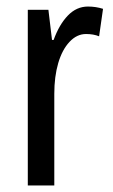

<svg xmlns="http://www.w3.org/2000/svg" viewBox="-20 -567 344 587"><path d="M249 -547Q273 -547 295 -540L283 -456Q266 -463 243 -463Q215 -463 192.5 -439Q170 -415 158 -374Q146 -333 146 -280V0H65V-537H128L139 -445H144Q161 -492 187.5 -519.5Q214 -547 249 -547Z"/></svg>

Font: Noto Sans Tamil ExtraCondensed
Style: Regular
Weight: 400
Width: 2
Designer: Jelle Bosma - Monotype Design Team
Foundry: Monotype Imaging Inc.
Version: Version 2.004; ttfautohint (v1.8.4.7-5d5b)